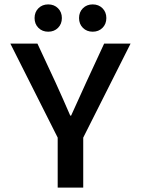

<svg xmlns="http://www.w3.org/2000/svg" viewBox="-20 -852 640 872"><path d="M242 0V-227L27 -654H150L232 -478Q249 -440 265.5 -403.5Q282 -367 299 -327H303Q321 -367 338 -404Q355 -441 372 -479L453 -654H573L358 -227V0ZM199 -708Q172 -708 154.5 -725.5Q137 -743 137 -770Q137 -797 154.5 -814.5Q172 -832 199 -832Q226 -832 243.5 -814.5Q261 -797 261 -770Q261 -743 243.5 -725.5Q226 -708 199 -708ZM401 -708Q374 -708 356.5 -725.5Q339 -743 339 -770Q339 -797 356.5 -814.5Q374 -832 401 -832Q428 -832 445.5 -814.5Q463 -797 463 -770Q463 -743 445.5 -725.5Q428 -708 401 -708Z"/></svg>

Font: Source Code Pro Semibold
Style: Regular
Weight: 600
Monospace: yes
Designer: Paul D. Hunt, Teo Tuominen
Foundry: Adobe Systems Incorporated
Version: Version 2.030;PS 1.000;hotconv 16.6.51;makeotf.lib2.5.65220